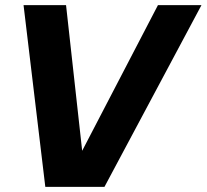

<svg xmlns="http://www.w3.org/2000/svg" viewBox="-20 -730 807 750"><path d="M597 -710H767L388 0H157L72 -710H238L301 -141Z"/></svg>

Font: Livvic
Style: Bold Italic
Weight: 700
Italic angle: -10°
Designer: Jacques Le Bailly, Baron von Fonthausen
Version: Version 1.001; ttfautohint (v1.8.2)